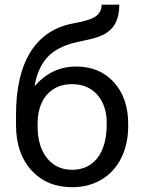

<svg xmlns="http://www.w3.org/2000/svg" viewBox="-20 -778 593 808"><path d="M300.3 -498C231.6 -498 173.3 -470.4 125.5 -415C133.6 -465.2 151.1 -505.3 178 -535.4C204.8 -565.5 245.1 -586.9 298.8 -599.6L366.2 -614.7C406.6 -624.2 436 -640.3 454.3 -663.1C472.7 -685.9 481.9 -717.6 481.9 -758.3H407.7C407.7 -737.8 399.7 -721.7 383.8 -710C367.8 -698.2 337.1 -688.3 291.5 -680.2C211.1 -665.9 150.3 -626 109.1 -560.5C68 -495.1 47.4 -406.9 47.4 -295.9V-252C47.4 -172.2 69 -108.6 112.3 -61.3C155.6 -13.9 212.7 9.8 283.7 9.8C330.6 9.8 372 -1.1 408 -22.7C443.9 -44.4 471.5 -74.8 490.7 -114C509.9 -153.2 519.5 -197.8 519.5 -247.6V-255.9C519.5 -328.5 499.6 -387 459.7 -431.4C419.8 -475.8 366.7 -498 300.3 -498ZM282.7 -423.8C328 -423.8 363.7 -408.8 389.9 -378.7C416.1 -348.6 429.2 -308.6 429.2 -258.8C429.2 -195 416.2 -146.5 390.1 -113.3C364.1 -80.1 328.6 -63.5 283.7 -63.5C239.1 -63.5 203.7 -80 177.5 -113C151.3 -146.1 138.2 -190.9 138.2 -247.6V-255.4C138.2 -308.1 151.2 -349.4 177.2 -379.2C203.3 -408.9 238.4 -423.8 282.7 -423.8Z"/></svg>

Font: Roboto1
Style: rg
Weight: 400
Designer: Google
Version: Version 2.137; 2017